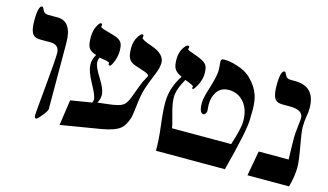

<svg xmlns="http://www.w3.org/2000/svg" viewBox="-83 -969 2106 1232"><g transform="rotate(15 970.5 -352.5)"><path d="M276.9 -80.1Q276.9 -68.8 249.3 -34.4Q221.7 0 213.9 0Q202.1 0 202.1 -21Q202.1 -34.2 219 -213.6Q235.8 -393.1 235.8 -439.9Q235.8 -497.1 173.8 -497.1H106.9Q68.4 -497.1 53.7 -523.4Q40 -547.9 40 -606.9Q40 -705.1 66.9 -705.1Q72.8 -705.1 81.5 -684.1Q90.3 -663.1 116.2 -663.1H178.2Q275.9 -663.1 275.9 -518.1Z M898.4 -553.2Q898.4 -521 878.4 -473.1Q847.7 -399.4 836.4 -361.8Q822.3 -314.5 814.9 -244.1Q807.6 -177.2 801.3 -159.2Q784.2 -109.4 759.8 -88.9Q723.6 -58.6 635.3 -43.9L370.1 0L394.5 -169.9L535.2 -192.9Q541 -203.1 541 -215.3Q541 -239.3 501 -311.3Q460.9 -383.3 460.9 -428.2Q460.9 -462.9 480.5 -494.1Q439.9 -504.9 426.8 -532.2Q417.5 -551.8 417.5 -596.2Q417.5 -641.1 435.1 -673.3Q448.7 -699.2 458.5 -699.2Q467.3 -699.2 467.3 -689Q467.3 -686 466.3 -683.1Q465.3 -680.2 465.3 -678.2Q465.3 -671.4 493.7 -663.6Q552.2 -647 564.5 -643.1Q597.7 -631.8 609.9 -612.3Q620.1 -595.2 620.1 -559.1Q620.1 -519 604 -481.9Q590.8 -451.2 584.5 -451.2Q573.2 -451.2 573.2 -458V-466.8Q573.2 -471.7 553.2 -475.6Q529.8 -480 506.3 -483.9Q499 -469.2 499 -452.6Q499 -422.9 540.5 -357.7Q582 -292.5 582 -253.9Q582 -227.1 567.4 -201.2L642.1 -210Q708.5 -217.8 731.9 -233.4Q753.9 -248 770.5 -292L801.3 -375Q812.5 -405.8 826.7 -429.2Q837.4 -447.8 837.4 -449.2Q837.4 -460.4 811 -470.7Q777.3 -481.9 743.2 -493.2Q709 -504.4 696.8 -528.3Q685.5 -549.8 685.5 -596.2Q685.5 -640.6 706.5 -673.3Q723.1 -699.2 733.4 -699.2Q742.2 -699.2 742.2 -689Q742.2 -686 741.2 -683.1Q740.2 -680.2 740.2 -678.2Q740.2 -665.5 807.1 -643.1Q898.4 -612.3 898.4 -553.2Z M1541 -351.1Q1541 -277.8 1468.3 0H1010.3Q1011.2 -67.4 999.5 -160.6Q987.3 -257.3 987.3 -314.9Q987.3 -412.6 1046.4 -501Q1008.8 -517.1 996.1 -541Q985.4 -560.5 985.4 -603Q985.4 -647 1006.8 -679.7Q1023.9 -705.1 1034.2 -705.1Q1044.4 -705.1 1044.4 -694.8Q1044.4 -691.9 1042.7 -689.2Q1041 -686.5 1041 -684.1Q1041 -677.7 1064 -670.4Q1106 -655.8 1128.4 -646Q1162.1 -630.9 1173.1 -614Q1184.1 -597.2 1184.1 -559.1Q1184.1 -519 1162.1 -478Q1143.6 -443.8 1136.2 -443.8Q1130.4 -443.8 1130.4 -452.1Q1130.4 -453.6 1131.3 -454.6Q1132.3 -455.6 1132.3 -460Q1132.3 -466.8 1075.2 -487.8Q1032.2 -413.6 1032.2 -361.8Q1032.2 -319.3 1050.8 -254.4Q1070.8 -183.6 1072.3 -166H1465.3Q1502.4 -278.8 1502.4 -326.2Q1502.4 -410.2 1459 -456.5Q1420.4 -498 1362.3 -498Q1308.6 -498 1281.7 -455.6Q1260.3 -422.4 1260.3 -373Q1260.3 -365.7 1261.7 -351.1Q1263.2 -336.4 1263.2 -332Q1263.2 -323.2 1256.8 -314.2Q1250.5 -305.2 1243.2 -305.2Q1215.3 -305.2 1215.3 -374Q1215.3 -404.8 1235.8 -469.2Q1259.3 -542.5 1264.2 -584Q1265.6 -594.2 1265.6 -605.5Q1265.6 -617.7 1263.7 -635.5Q1261.7 -653.3 1261.7 -658.7Q1261.7 -669.9 1266.1 -674.8Q1269.5 -678.2 1285.2 -678.2Q1322.8 -678.2 1369.6 -663.1Q1428.7 -644.5 1462.4 -611.8Q1511.2 -564 1528.8 -510.7Q1542 -472.2 1542 -411.1Q1542 -401.4 1541.5 -381.6Q1541 -361.8 1541 -351.1Z M1914.6 -132.8Q1914.6 -72.3 1894.5 0H1618.2L1648.4 -166H1847.2Q1844.2 -262.7 1844.2 -309.1Q1844.2 -339.8 1849.9 -385.7Q1855.5 -431.6 1855.5 -442.9Q1855.5 -497.1 1765.1 -497.1H1716.3Q1677.7 -497.1 1663.1 -523.4Q1649.4 -547.9 1649.4 -606.9Q1649.4 -705.1 1677.2 -705.1Q1683.1 -705.1 1691.7 -684.1Q1700.2 -663.1 1726.1 -663.1H1756.3Q1892.1 -663.1 1892.1 -518.1Q1892.1 -493.2 1886.2 -461.2Q1880.4 -429.2 1880.4 -389.2Q1880.4 -358.4 1897.5 -265.9Q1914.6 -173.3 1914.6 -132.8Z"/></g></svg>

Font: Ezra SIL
Style: Regular
Weight: 400
Designer: Development by SIL's NRSI team. OpenType tables by Ralph Hancock ( hancock@dircon.co.uk )
Foundry: SIL International, Version 2.51: 2007
Version: Version 2.51, 2007